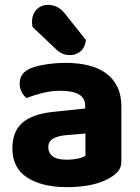

<svg xmlns="http://www.w3.org/2000/svg" viewBox="-20 -755 575 791"><path d="M332 -113V-205L250 -198Q218 -195 198.5 -183.5Q179 -172 179 -149Q179 -125 197 -111Q215 -97 256 -97Q278 -97 299.5 -101.5Q321 -106 332 -113ZM480 -317V-91Q480 -65 466.5 -49.5Q453 -34 434 -23Q403 -4 358 6Q313 16 256 16Q153 16 92 -23.5Q31 -63 31 -144Q31 -213 72 -249Q113 -285 198 -294L331 -308V-319Q331 -351 305 -366Q279 -381 230 -381Q192 -381 155.5 -372Q119 -363 90 -351Q78 -359 69.5 -375.5Q61 -392 61 -411Q61 -455 107 -474Q136 -485 174.5 -490.5Q213 -496 250 -496Q302 -496 344.5 -485.5Q387 -475 417 -453Q447 -431 463.5 -397Q480 -363 480 -317ZM114 -644Q113 -648 112.5 -654.5Q112 -661 112 -665Q112 -697 131 -716Q150 -735 178 -735Q196 -735 213.5 -727Q231 -719 245 -702L334 -590Q330 -558 311 -543Q292 -528 270 -528Q251 -528 238 -533.5Q225 -539 211 -552Z"/></svg>

Font: Baloo 2 Latin
Style: Bold
Weight: 400
Designer: Sarang Kulkarni and Ek Type
Foundry: Ek Type
Version: Version 1.001